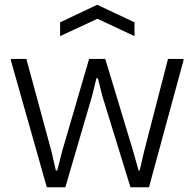

<svg xmlns="http://www.w3.org/2000/svg" viewBox="-20 -788 820 808"><path d="M233 -694 389 -768 546 -694V-636L390 -709L233 -636ZM26 -533V-540H91L196 -153L215 -71H221L242 -153L355 -540H423L540 -153L563 -71H568L587 -153L687 -540H752V-533L607 0H529L410 -386L392 -459H386L368 -386L255 0H177Z"/></svg>

Font: Plata Sans Light
Style: Regular
Weight: 300
Designer: Pablo Impallari, Andres Torresi, & Cristiano Sobral
Foundry: Pablo Impallari, Andres Torresi, & Cristiano Sobral
Version: Version 1.00;December 28, 2019;FontCreator 12.0.0.2547 64-bi